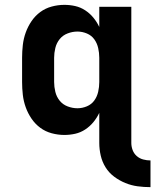

<svg xmlns="http://www.w3.org/2000/svg" viewBox="-20 -548 640 791"><path d="M600 223Q573 223 547 219.5Q521 216 496.5 206Q472 196 450.5 180Q429 164 415 141.5Q401 119 395 93Q389 67 389 41V-83Q379 -62 364.5 -44.5Q350 -27 331 -14.5Q312 -2 290 3Q268 8 245 8Q219 8 193 1Q167 -6 146 -21.5Q125 -37 110 -59Q95 -81 86 -106Q77 -131 74 -157.5Q71 -184 71 -210V-310Q71 -336 74 -362.5Q77 -389 86 -414Q95 -439 110 -461Q125 -483 146 -498.5Q167 -514 193 -521Q219 -528 245 -528Q268 -528 290 -523Q312 -518 331 -505.5Q350 -493 364.5 -475.5Q379 -458 389 -437V-520H521V41Q521 56 526.5 70.5Q532 85 543.5 95Q555 105 570 109Q585 113 600 113ZM299 -102Q319 -102 338 -110Q357 -118 368.5 -134Q380 -150 384.5 -170Q389 -190 389 -210V-310Q389 -330 384.5 -350Q380 -370 368.5 -386Q357 -402 338 -410Q319 -418 299 -418Q279 -418 259 -410.5Q239 -403 226 -387Q213 -371 208 -350.5Q203 -330 203 -310V-210Q203 -190 208 -169.5Q213 -149 226 -133Q239 -117 259 -109.5Q279 -102 299 -102Z"/></svg>

Font: Iosevka Aile Extrabold
Style: Regular
Weight: 800
Designer: Belleve Invis
Foundry: Belleve Invis
Version: Version 27.3.5; ttfautohint (v1.8.4)